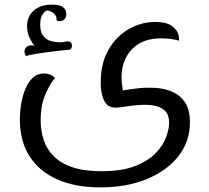

<svg xmlns="http://www.w3.org/2000/svg" viewBox="-20 -575 906 831"><path d="M414 236Q306 236 228 201.5Q150 167 108 101.5Q66 36 66 -58Q66 -92 72 -127Q78 -162 90.5 -191.5Q103 -221 122.5 -239Q142 -257 170 -257Q182 -257 191.5 -254Q201 -251 208 -246.5Q215 -242 218 -237Q198 -216 177 -168Q156 -120 156 -53Q156 -9 169 30.5Q182 70 212 100.5Q242 131 292.5 148.5Q343 166 419 166Q509 166 566.5 143Q624 120 656 85.5Q688 51 700 16Q712 -19 712 -43Q712 -79 693 -96.5Q674 -114 644 -118.5Q614 -123 581.5 -120.5Q549 -118 521 -113.5Q493 -109 479 -109Q467 -109 455.5 -114Q444 -119 435.5 -131.5Q427 -144 421.5 -165.5Q416 -187 416 -219Q416 -301 449.5 -359.5Q483 -418 537 -449Q591 -480 652 -480Q696 -480 718.5 -466Q741 -452 749 -433.5Q757 -415 755 -399Q739 -404 718.5 -406.5Q698 -409 678 -409Q619 -409 581 -385.5Q543 -362 524.5 -324Q506 -286 506 -242Q506 -217 509.5 -200Q513 -183 511 -175L479 -179Q488 -179 514.5 -184Q541 -189 578 -193Q615 -197 654 -194.5Q693 -192 726.5 -177.5Q760 -163 781 -131.5Q802 -100 802 -45Q802 37 752.5 100.5Q703 164 615.5 200Q528 236 414 236ZM94 -331Q85 -343 86 -353.5Q87 -364 93.5 -370.5Q100 -377 110 -378.5Q120 -380 130 -376Q120 -387 108.5 -410.5Q97 -434 97 -461Q97 -488 109.5 -509.5Q122 -531 146.5 -543Q171 -555 205 -555Q234 -555 247 -547.5Q260 -540 263.5 -531Q267 -522 267 -515Q267 -499 258.5 -491.5Q250 -484 240 -483.5Q230 -483 225 -487Q226 -507 212.5 -517.5Q199 -528 185 -530Q175 -528 164.5 -513Q154 -498 154 -469Q154 -435 168 -418.5Q182 -402 201.5 -397Q221 -392 236 -392Q248 -392 257 -393.5Q266 -395 270 -396Q286 -396 289.5 -387Q293 -378 290 -369Q287 -360 281 -360Q258 -358 233 -355Q208 -352 184.5 -349Q161 -346 141.5 -343Q122 -340 109 -337Q96 -334 94 -331Z"/></svg>

Font: El Messiri
Style: Regular
Weight: 400
Designer: Mohamed Gaber
Foundry: Kief Type Foundry
Version: Version 2.020